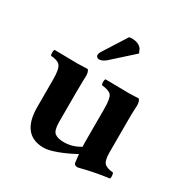

<svg xmlns="http://www.w3.org/2000/svg" viewBox="-159 -807 916 948"><g transform="rotate(30 299.0 -333.0)"><path d="M309.1 -673.8Q314.9 -675.8 325.2 -675.8Q363.3 -675.8 381.8 -651.9L392.1 -628.9L272 -521Q252.9 -504.9 233.9 -504.9Q228 -504.9 222.9 -509.5Q217.8 -514.2 217.8 -519Q217.8 -531.2 226.1 -543ZM509.8 -132.8Q509.8 -89.8 522.5 -74.5Q535.2 -59.1 575.2 -55.2Q581.1 -36.1 577.1 -22.9Q492.2 -11.7 411.1 9.8Q389.2 9.8 388.2 -6.8Q385.7 -25.9 383.3 -50.8Q337.9 -25.4 290.5 -7.8Q243.2 9.8 216.8 9.8Q88.9 9.8 88.9 -149.9V-306.2Q88.9 -365.2 74.5 -382.6Q60.1 -399.9 22 -401.9Q18.1 -405.8 18.1 -418.9Q18.1 -432.1 22 -436Q107.9 -434.1 153.8 -434.1Q174.8 -434.1 210.9 -436Q220.7 -426.3 221.2 -401.9Q221.2 -397.9 220.2 -377Q219.2 -356 219.2 -306.2V-139.2Q219.2 -91.3 236.1 -77.6Q252.9 -64 289.1 -64Q337.4 -64 380.9 -90.8Q380.4 -98.6 380.1 -106.2Q379.9 -113.8 379.9 -120.6V-306.2Q379.9 -366.2 366.9 -382.1Q354 -397.9 313 -401.9Q308.1 -405.8 308.1 -418.9Q308.1 -432.1 313 -436Q398.9 -434.1 444.8 -434.1Q463.9 -434.1 502 -436Q511.7 -426.3 512.2 -401.9Q512.2 -397.9 511 -377Q509.8 -356 509.8 -306.2Z"/></g></svg>

Font: Linux Libertine
Style: Bold
Weight: 700
Designer: Philipp H. Poll
Foundry: Philipp H. Poll
Version: Version 5.0.3